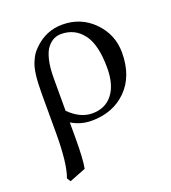

<svg xmlns="http://www.w3.org/2000/svg" viewBox="-126 -536 772 866"><g transform="rotate(-20 260.5 -103.5)"><path d="M143.6 204.1 64.9 234.9 53.7 217.3Q77.6 155.3 77.6 7.3V-184.1Q77.6 -233.4 82 -268.8Q86.4 -304.2 95.7 -326.2Q105 -348.1 112.5 -359.4Q120.1 -370.6 132.8 -383.3Q190.9 -441.9 270.5 -441.9Q359.9 -441.9 420.7 -379.9Q481.4 -317.9 481.4 -231.4Q481.4 -118.7 416.5 -53.7Q351.6 11.2 248.5 11.2Q196.3 11.2 152.3 -15.6V58.1Q152.3 161.6 143.6 204.1ZM395 -189Q395 -300.8 355.7 -352.3Q316.4 -403.8 251 -403.8Q232.9 -403.8 217 -396.5Q201.2 -389.2 185.8 -371.1Q170.4 -353 161.4 -316.4Q152.3 -279.8 152.3 -227.5V-71.3Q204.6 -19 262.7 -19Q325.2 -19 360.1 -63.7Q395 -108.4 395 -189Z"/></g></svg>

Font: Libertinage
Style: l
Weight: 400
Designer: OSP
Foundry: OSP
Version: Version 1.0; 2008; OFL relea